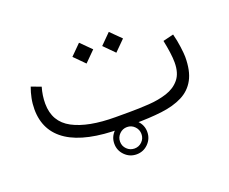

<svg xmlns="http://www.w3.org/2000/svg" viewBox="-99 -599 1065 893"><g transform="rotate(-20 434.0 -152.0)"><path d="M356.9 56.2Q356.9 22.5 380.9 -1.5Q404.8 -25.4 438.5 -25.4Q472.2 -25.4 496.1 -1.5Q520 22.5 520 56.2Q520 89.8 496.1 113.8Q472.2 137.7 438.5 137.7Q404.8 137.7 380.9 113.8Q356.9 89.8 356.9 56.2ZM385.3 56.2Q385.3 78.1 400.9 93.5Q416.5 108.9 438.5 108.9Q460.4 108.9 475.8 93.5Q491.2 78.1 491.2 56.2Q491.2 34.2 475.8 18.6Q460.4 2.9 438.5 2.9Q416.5 2.9 400.9 18.6Q385.3 34.2 385.3 56.2ZM476.1 0H410.2Q236.3 0 149.4 -56.4Q62.5 -112.8 62.5 -221.7Q62.5 -249 67.9 -275.6Q73.2 -302.2 82.5 -327.1L130.4 -309.1Q118.7 -269.5 118.7 -229Q119.1 -138.7 194.6 -98.6Q270 -58.6 405.3 -58.6H472.7Q521.5 -58.6 570.3 -61.8Q619.1 -64.9 659.9 -78.1Q700.7 -91.3 725.3 -121.1Q750 -150.9 750 -204.1Q750 -225.6 746.1 -254.2Q742.2 -282.7 735.4 -315.4L787.6 -328.1Q796.4 -294.9 800.8 -260.7Q805.2 -226.6 805.2 -211.4Q805.2 -142.1 782.2 -100.1Q759.3 -58.1 716.1 -36.4Q672.9 -14.6 612.3 -7.3Q551.8 0 476.1 0ZM459.5 -390.6 510.7 -441.9 562.5 -390.6 510.7 -338.9ZM312 -390.6 363.3 -441.9 415 -390.6 363.3 -338.9Z"/></g></svg>

Font: Vazir Thin
Style: Thin
Weight: 100
Designer: Saber Rastikerdar
Foundry: Saber Rastikerdar
Version: Version 30.0.0